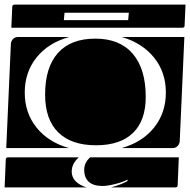

<svg xmlns="http://www.w3.org/2000/svg" viewBox="-27 -650 822 830"><path d="M0 -10 20 -460Q21 -473 29.5 -481.5Q38 -490 50 -490H272Q182 -465 131 -401.5Q80 -338 80 -250Q80 -162 131 -98.5Q182 -35 271 -10ZM499 -10Q588 -35 639 -98.5Q690 -162 690 -250Q690 -338 639 -401Q588 -464 500 -490H770L750 -40Q749 -27 740.5 -18.5Q732 -10 720 -10ZM168 -241Q168 -359 223.5 -421Q279 -483 385 -483Q491 -483 547 -417.5Q603 -352 603 -231Q603 -129 548 -75.5Q493 -22 388 -22Q281 -22 224.5 -78Q168 -134 168 -241ZM-7 160 -2 40Q-2 30 8 30H314Q283 57 283 92Q283 116 300 133.5Q317 151 347 160ZM337 84Q337 53 363 30H746L741 150Q741 160 731 160H453Q498 148 525 132L523 127Q505 137 471 145.5Q437 154 416 154Q377 154 357 136Q337 118 337 84ZM22 -530 26 -620Q26 -630 36 -630H775L771 -540Q771 -530 761 -530ZM249 -563H527L530 -595H252Z"/></svg>

Font: PrimecolorCV1
Style: Medium
Weight: 500
Designer: gluk
Foundry: gluk
Version: Version 0.672